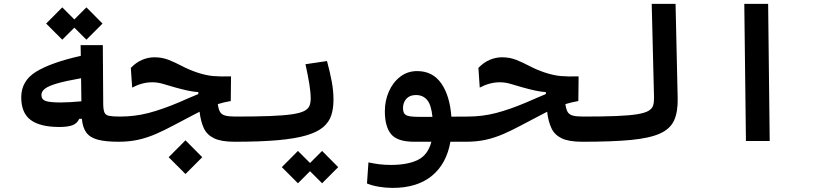

<svg xmlns="http://www.w3.org/2000/svg" viewBox="-20 -713 4142 971"><path d="M280.3 -70.8Q183.1 -70.8 135.3 -106.2Q87.4 -141.6 87.4 -220.7Q87.4 -303.7 161.9 -349.9Q236.3 -396 388.7 -430.7L387.7 -484.9H500L502 -187Q502.4 -158.2 508.1 -144.5Q513.7 -130.9 531.5 -127.2Q549.3 -123.5 585.9 -123.5Q606.4 -123.5 614.5 -108.6Q622.6 -93.8 622.6 -62Q622.6 -30.8 613.8 -13.4Q605 3.9 580.1 3.9Q513.2 3.9 473.9 -6.8Q434.6 -17.6 416.3 -43Q397.9 -68.4 394 -112.3H380.9Q370.1 -88.4 346.2 -79.6Q322.3 -70.8 280.3 -70.8ZM390.1 -317.4Q312.5 -303.7 268.8 -291Q225.1 -278.3 207.3 -264.4Q189.5 -250.5 189.5 -232.9Q189.5 -209.5 211.4 -202.1Q233.4 -194.8 287.6 -194.8Q308.1 -194.8 337.4 -196.5Q366.7 -198.2 391.6 -200.7ZM417 -512.2 356 -573.2 294.9 -512.2 213.4 -593.8 294.9 -675.8 356 -614.7 417 -675.8 498.5 -593.8Z M1166 3.9Q1098.6 3.9 1062.5 -13.7Q1026.4 -31.2 1010.7 -64.9Q995.1 -98.6 989.3 -147.9Q978 -142.1 963.9 -134.8Q906.2 -105 858.9 -79.6Q811.5 -54.2 768.3 -35.4Q725.1 -16.6 679.4 -6.3Q633.8 3.9 578.6 3.9Q566.4 3.9 559.1 -11.5Q551.8 -26.9 551.8 -64Q551.8 -97.2 561 -110.4Q570.3 -123.5 586.9 -123.5Q661.6 -123.5 730.5 -141.4Q799.3 -159.2 884.8 -195.3Q914.6 -208 938 -218.5Q961.4 -229 982.9 -237.3V-247.1Q956.5 -249 928.5 -255.1Q900.4 -261.2 865.2 -271Q828.6 -281.7 802.5 -289.3Q776.4 -296.9 750 -296.9Q699.2 -296.9 648.4 -270L641.6 -369.6Q668.5 -397.5 699 -410.4Q729.5 -423.3 761.2 -423.3Q800.3 -423.3 833.7 -409.9Q867.2 -396.5 901.4 -378.4Q935.5 -360.4 976.1 -346.7Q1021.5 -331.5 1058.3 -328.4Q1095.2 -325.2 1148.4 -326.7L1147 -202.1Q1111.8 -195.8 1081.5 -186.5Q1085 -160.2 1093 -146.7Q1101.1 -133.3 1119.4 -128.4Q1137.7 -123.5 1171.9 -123.5Q1190.4 -123.5 1199.5 -106Q1208.5 -88.4 1208.5 -65.9Q1208.5 -24.4 1196 -10.3Q1183.6 3.9 1166 3.9ZM918 167 833 82 918 -3.4 1002.9 82Z M1166 3.9Q1153.8 3.9 1148.2 -12.5Q1142.6 -28.8 1142.6 -66.4Q1142.6 -100.6 1151.9 -112.1Q1161.1 -123.5 1171.9 -123.5Q1276.9 -123.5 1345.9 -126.2Q1415 -128.9 1456.5 -135Q1498 -141.1 1518.3 -151.6Q1538.6 -162.1 1544.9 -177.5Q1551.3 -192.9 1551.3 -214.4Q1551.3 -246.1 1544.2 -289.3Q1537.1 -332.5 1524.9 -388.2L1633.8 -404.3Q1649.4 -345.7 1658 -299.3Q1666.5 -252.9 1666.5 -208.5Q1666.5 -164.1 1655.3 -129.6Q1644 -95.2 1614 -69.8Q1584 -44.4 1528.1 -28.1Q1472.2 -11.7 1383.5 -3.9Q1294.9 3.9 1166 3.9ZM1608.9 213.9 1547.9 152.8 1486.8 213.9 1405.3 132.3 1486.8 50.3 1547.9 111.3 1608.9 50.3 1690.4 132.3Z M1965.8 237.3Q1931.2 237.3 1896.2 231.4Q1861.3 225.6 1835.9 214.8L1843.3 108.4Q1872.1 114.3 1898.2 117.7Q1924.3 121.1 1957 121.1Q2041 121.1 2092.8 95.9Q2144.5 70.8 2161.6 3.9H2074.7Q1989.3 3.9 1957.8 -34.7Q1926.3 -73.2 1926.3 -149.9Q1926.3 -204.1 1946.8 -250.5Q1967.3 -296.9 2004.2 -325.2Q2041 -353.5 2089.8 -353.5Q2168 -353.5 2211.4 -291.5Q2254.9 -229.5 2262.7 -123L2343.8 -123.5Q2366.2 -123.5 2375.7 -106.9Q2385.3 -90.3 2385.3 -59.6Q2385.3 3.9 2338.9 3.9H2257.8Q2238.3 115.7 2163.8 176.5Q2089.4 237.3 1965.8 237.3ZM2167 -122.1Q2161.1 -182.6 2140.1 -207.5Q2119.1 -232.4 2083.5 -232.4Q2052.2 -232.4 2035.2 -213.6Q2018.1 -194.8 2018.1 -166Q2018.1 -140.6 2032.5 -131.3Q2046.9 -122.1 2096.2 -122.1Q2103 -122.1 2109.9 -122.1Q2116.7 -122.1 2123 -122.1Q2134.3 -122.1 2145.3 -122.1Q2156.2 -122.1 2167 -122.1Z M2923.8 3.9Q2856.4 3.9 2820.3 -13.7Q2784.2 -31.2 2768.6 -64.9Q2752.9 -98.6 2747.1 -147.9Q2735.8 -142.1 2721.7 -134.8Q2664.1 -105 2616.7 -79.6Q2569.3 -54.2 2526.1 -35.4Q2482.9 -16.6 2437.3 -6.3Q2391.6 3.9 2336.4 3.9Q2324.2 3.9 2316.9 -11.5Q2309.6 -26.9 2309.6 -64Q2309.6 -97.2 2318.8 -110.4Q2328.1 -123.5 2344.7 -123.5Q2419.4 -123.5 2488.3 -141.4Q2557.1 -159.2 2642.6 -195.3Q2672.4 -208 2695.8 -218.5Q2719.2 -229 2740.7 -237.3V-247.1Q2714.4 -249 2686.3 -255.1Q2658.2 -261.2 2623 -271Q2586.4 -281.7 2560.3 -289.3Q2534.2 -296.9 2507.8 -296.9Q2457 -296.9 2406.2 -270L2399.4 -369.6Q2426.3 -397.5 2456.8 -410.4Q2487.3 -423.3 2519 -423.3Q2558.1 -423.3 2591.6 -409.9Q2625 -396.5 2659.2 -378.4Q2693.4 -360.4 2733.9 -346.7Q2779.3 -331.5 2816.2 -328.4Q2853 -325.2 2906.2 -326.7L2904.8 -202.1Q2869.6 -195.8 2839.4 -186.5Q2842.8 -160.2 2850.8 -146.7Q2858.9 -133.3 2877.2 -128.4Q2895.5 -123.5 2929.7 -123.5Q2948.2 -123.5 2957.3 -106Q2966.3 -88.4 2966.3 -65.9Q2966.3 -24.4 2953.9 -10.3Q2941.4 3.9 2923.8 3.9Z M2923.8 3.9Q2909.7 3.9 2902.6 -12Q2895.5 -27.8 2895.5 -63Q2895.5 -98.1 2905.3 -110.8Q2915 -123.5 2929.7 -123.5Q3031.2 -123.5 3097.4 -126.2Q3163.6 -128.9 3202.4 -135.3Q3241.2 -141.6 3259.8 -152.6Q3278.3 -163.6 3283.2 -180.2Q3288.1 -196.8 3287.6 -219.7L3275.9 -693.4H3396.5L3407.2 -215.8Q3408.7 -147.9 3389.4 -104.7Q3370.1 -61.5 3317.9 -37.8Q3265.6 -14.2 3170.2 -5.1Q3074.7 3.9 2923.8 3.9Z M3752.4 0 3744.1 -693.4H3864.7L3872.6 0Z"/></svg>

Font: Cascadia Mono PL SemiBold
Style: Regular
Weight: 600
Monospace: yes
Designer: Aaron Bell
Foundry: Saja Typeworks
Version: Version 2404.023; ttfautohint (v1.8.4)